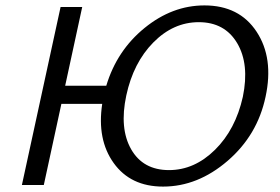

<svg xmlns="http://www.w3.org/2000/svg" viewBox="-20 -684 1037 710"><path d="M736 -664Q865 -664 929 -566.5Q993 -469 962 -326Q932 -184 821.5 -89Q711 6 583 6Q463 6 400.5 -81Q338 -168 358 -300H207L142 0H61L204 -658H284L221 -367H373Q412 -497 514.5 -580.5Q617 -664 736 -664ZM878 -326Q903 -447 857 -524.5Q811 -602 715 -602Q621 -602 547 -527Q473 -452 447 -331Q421 -209 465 -132Q509 -55 605 -55Q699 -55 775 -130Q851 -205 878 -326Z"/></svg>

Font: EauTestInfant Medium
Style: Italic
Weight: 500
Italic angle: -12°
Designer: Christian Thalmann (Catharsis Fonts)
Version: Version 0.001;PS 000.001;hotconv 1.0.88;makeotf.lib2.5.64775